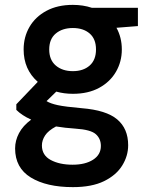

<svg xmlns="http://www.w3.org/2000/svg" viewBox="-20 -536 625 788"><path d="M279 -151Q243 -151 211 -160L171 -121Q187 -111 217 -104.5Q247 -98 315 -92Q416 -84 461 -46Q506 -8 506 60Q506 104 481.5 143.5Q457 183 407 207.5Q357 232 279 232Q171 232 106.5 192.5Q42 153 42 73Q42 41 58 10.5Q74 -20 108 -45Q88 -54 73 -64Q58 -74 47 -85V-108L135 -200Q77 -251 77 -333Q77 -384 101 -425.5Q125 -467 170.5 -491.5Q216 -516 279 -516Q321 -516 357 -504H546V-429L458 -422Q480 -382 480 -333Q480 -283 456 -241.5Q432 -200 387 -175.5Q342 -151 279 -151ZM279 -244Q322 -244 348 -267Q374 -290 374 -333Q374 -376 348 -398.5Q322 -421 279 -421Q236 -421 209 -398.5Q182 -376 182 -333Q182 -290 209 -267Q236 -244 279 -244ZM152 61Q152 101 188 120.5Q224 140 278 140Q330 140 362 119.5Q394 99 394 63Q394 33 373 14.5Q352 -4 290 -8Q246 -11 210 -17Q178 0 165 20Q152 40 152 61Z"/></svg>

Font: DM Sans SemiBold
Style: Regular
Weight: 600
Designer: Colophon Foundry, Jonny Pinhorn
Foundry: Colophon Foundry
Version: Version 4.004; ttfautohint (v1.8.4.7-5d5b)